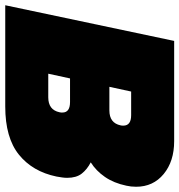

<svg xmlns="http://www.w3.org/2000/svg" viewBox="-17 -688 684 732"><g transform="rotate(90 325.0 -322.0)"><path d="M-21 0 115 -644H497Q574 -644 622.5 -604Q671 -564 671 -499Q671 -479 667 -462Q657 -414 633.5 -380Q610 -346 578 -326Q605 -312 621 -291.5Q637 -271 637 -236Q637 -227 635.5 -216.5Q634 -206 632 -195Q613 -104 548.5 -52Q484 0 365 0ZM290 -397H380Q428 -397 437 -440Q438 -444 438 -450Q438 -480 398 -480H308ZM240 -164H330Q378 -164 387 -207Q388 -210 388 -213Q388 -216 388 -218Q388 -247 348 -247H258Z"/></g></svg>

Font: Kanit Black
Style: Italic
Weight: 900
Italic angle: -12°
Designer: Katatrad Team
Foundry: CadsonDemak
Version: Version 2.000; ttfautohint (v1.8.3)